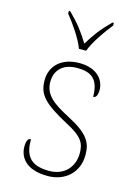

<svg xmlns="http://www.w3.org/2000/svg" viewBox="-118 -830 641 903"><g transform="rotate(15 202.5 -378.0)"><path d="M194 -606H229C245 -651 290 -715 321 -753V-766H314C264 -716 242 -685 212 -636C182 -685 159 -716 109 -766H102V-753C133 -715 178 -651 194 -606ZM206 10C292 10 353 -47 353 -131C353 -191 333 -230 231 -283C150 -325 104 -358 104 -421C104 -476 138 -517 211 -517C278 -517 317 -491 317 -405C331 -405 338 -419 338 -445C338 -489 304 -542 214 -542C129 -542 76 -493 76 -422C76 -349 113 -315 229 -252C311 -210 325 -180 325 -132C325 -69 284 -15 206 -15C111 -15 86 -61 86 -137C72 -137 65 -123 65 -95C65 -50 94 10 206 10Z"/></g></svg>

Font: Noto Serif Malayalam Thin
Style: Regular
Weight: 100
Designer: Indian type Foundry, Jelle Bosma, Monotype Design Team
Foundry: Monotype Imaging Inc.
Version: Version 2.104